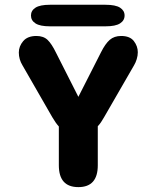

<svg xmlns="http://www.w3.org/2000/svg" viewBox="-20 -776 659 806"><path d="M309 9.5Q227 9.5 227 -82V-245Q213.5 -260 199.5 -284L74.5 -501.5Q59 -527 59 -555.5Q59 -581.5 77.2 -603.2Q95.5 -625 133 -625Q162.5 -625 179.8 -608.5Q197 -592 215 -555L309 -369.5L404 -556.5Q422 -592.5 440.8 -608.8Q459.5 -625 488.5 -625Q525.5 -625 542 -603.5Q558.5 -582 558.5 -556.5Q558.5 -542.5 554 -527.8Q549.5 -513 542.5 -501.5L417 -284Q410.5 -272.5 404.2 -263.2Q398 -254 390.5 -246V-82Q390.5 9.5 309 9.5ZM110 -711Q110 -731.5 129 -743.8Q148 -756 189.5 -756H423Q465 -756 484 -743.8Q503 -731.5 503 -711Q503 -690 484 -677.8Q465 -665.5 423 -665.5H189.5Q148 -665.5 129 -677.8Q110 -690 110 -711Z"/></svg>

Font: Sono Monospace
Style: Bold
Weight: 700
Designer: Tyler Finck
Foundry: Tyler Finck
Version: Version 2.112